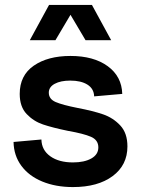

<svg xmlns="http://www.w3.org/2000/svg" viewBox="-20 -743 576 779"><path d="M35 -167 148 -177Q149 -134 184 -109Q219 -84 276 -84Q322 -84 350.5 -100Q379 -116 379 -145Q379 -175 349 -188Q319 -201 256 -212Q193 -225 154.5 -238Q116 -251 88 -280.5Q60 -310 60 -362Q60 -437 117 -476.5Q174 -516 266 -516Q360 -516 417 -474.5Q474 -433 476 -362L362 -352Q361 -383 335 -399.5Q309 -416 265 -416Q226 -416 202 -403Q178 -390 178 -367Q178 -341 206 -329Q234 -317 295 -305Q358 -293 398.5 -279Q439 -265 468 -234Q497 -203 497 -149Q497 -73 437 -28.5Q377 16 276 16Q206 16 151.5 -6.5Q97 -29 66.5 -70.5Q36 -112 35 -167ZM353 -723 431 -580H327L266 -683L205 -580H101L179 -723Z"/></svg>

Font: MedMera Sans Semibold
Style: Regular
Weight: 600
Designer: Kasper Nordkvist
Foundry: UNCUT.wtf
Version: Version 1.300